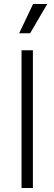

<svg xmlns="http://www.w3.org/2000/svg" viewBox="-20 -943 273 963"><path d="M88 0V-691H145V0ZM131 -776H76L146 -923H217Z"/></svg>

Font: Bricolage Grotesque 10pt ExtraLight
Style: Regular
Weight: 200
Designer: Mathieu Triay
Foundry: Atelier Triay
Version: Version 1.000; ttfautohint (v1.8.4.7-5d5b);gftools[0.9.32]